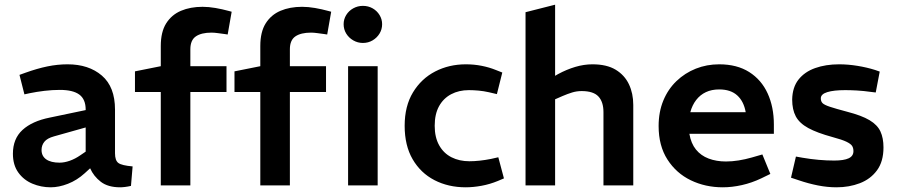

<svg xmlns="http://www.w3.org/2000/svg" viewBox="-20 -790 3823 818"><path d="M196 8Q155 8 118 -7.5Q81 -23 58 -55Q35 -87 35 -135Q35 -199 76 -236.5Q117 -274 192 -289L345 -321V-323Q345 -367 318 -387Q291 -407 235 -407Q203 -407 169.5 -403Q136 -399 107 -393L84 -388L63 -471L88 -480Q138 -498 181.5 -507Q225 -516 268 -516Q358 -516 414 -468Q470 -420 470 -323V-137Q470 -106 484.5 -95.5Q499 -85 545 -81L538 2Q525 5 513 6.5Q501 8 492 8Q440 8 409.5 -15.5Q379 -39 364 -73L341 -52Q308 -22 269.5 -7Q231 8 196 8ZM234 -97Q254 -97 277 -105Q300 -113 323 -129L345 -144V-247L210 -209Q181 -201 169 -186Q157 -171 157 -151Q157 -125 177 -111Q197 -97 234 -97Z M665 0V-398H555V-486L665 -508V-594Q665 -654 688 -690.5Q711 -727 751 -744Q791 -761 843 -761Q869 -761 898 -756Q927 -751 956 -743L967 -740L950 -643L937 -645Q921 -647 907 -649Q893 -651 881 -651Q838 -651 814.5 -635Q791 -619 791 -580V-508H945V-398H791V0Z M1089 0V-398H979V-486L1089 -508V-594Q1089 -654 1112 -690.5Q1135 -727 1175 -744Q1215 -761 1267 -761Q1293 -761 1322 -756Q1351 -751 1380 -743L1391 -740L1374 -643L1361 -645Q1345 -647 1331 -649Q1317 -651 1305 -651Q1262 -651 1238.5 -635Q1215 -619 1215 -580V-508H1369V-398H1215V0ZM1463 0V-508H1589V0ZM1526 -607Q1504 -607 1485 -618Q1466 -629 1455 -647Q1444 -665 1444 -687Q1444 -708 1455 -726Q1466 -744 1485 -754.5Q1504 -765 1526 -765Q1549 -765 1567.5 -754.5Q1586 -744 1597 -726Q1608 -708 1608 -687Q1608 -665 1597 -647Q1586 -629 1567.5 -618Q1549 -607 1526 -607Z M1964 8Q1890 8 1831 -22.5Q1772 -53 1738 -111.5Q1704 -170 1704 -254Q1704 -338 1739.5 -396.5Q1775 -455 1834 -485.5Q1893 -516 1965 -516Q2000 -516 2032.5 -509.5Q2065 -503 2092 -492L2120 -481L2097 -389L2063 -397Q2041 -402 2019 -404Q1997 -406 1978 -406Q1935 -406 1902 -388.5Q1869 -371 1850.5 -337.5Q1832 -304 1832 -254Q1832 -205 1851 -171Q1870 -137 1903.5 -120Q1937 -103 1980 -103Q2000 -103 2023.5 -105.5Q2047 -108 2072 -113L2103 -120L2127 -30L2101 -19Q2067 -5 2031.5 1.5Q1996 8 1964 8Z M2219 0V-738L2345 -770V-467L2357 -474Q2394 -494 2431 -505Q2468 -516 2504 -516Q2565 -516 2603 -493Q2641 -470 2659.5 -431Q2678 -392 2678 -343V0H2551V-312Q2551 -356 2529.5 -379Q2508 -402 2458 -402Q2437 -402 2417.5 -396Q2398 -390 2377 -381L2345 -367V0Z M3059 8Q2985 8 2923 -22Q2861 -52 2823.5 -110.5Q2786 -169 2786 -253Q2786 -313 2806 -361.5Q2826 -410 2862 -444.5Q2898 -479 2944.5 -497.5Q2991 -516 3044 -516Q3120 -516 3172 -483Q3224 -450 3250.5 -392Q3277 -334 3277 -260V-220H2917Q2924 -179 2945 -153Q2966 -127 2999 -114.5Q3032 -102 3073 -102Q3099 -102 3127 -106.5Q3155 -111 3183 -119L3228 -132L3262 -49L3223 -30Q3183 -11 3141 -1.5Q3099 8 3059 8ZM2921 -312H3157Q3149 -358 3121 -383.5Q3093 -409 3044 -409Q3012 -409 2987.5 -397.5Q2963 -386 2946 -364Q2929 -342 2921 -312Z M3544 8Q3505 8 3464.5 0Q3424 -8 3383 -22L3350 -33L3371 -123L3399 -118Q3434 -112 3468 -109Q3502 -106 3534 -106Q3575 -106 3595.5 -115.5Q3616 -125 3616 -146Q3616 -159 3610.5 -168Q3605 -177 3586.5 -186Q3568 -195 3527 -206Q3461 -224 3423.5 -244.5Q3386 -265 3370.5 -294Q3355 -323 3355 -366Q3356 -418 3382 -451Q3408 -484 3453 -500Q3498 -516 3555 -516Q3593 -516 3633 -509.5Q3673 -503 3708 -492L3728 -485L3711 -396L3694 -398Q3658 -403 3630.5 -404.5Q3603 -406 3581 -406Q3532 -406 3504.5 -397.5Q3477 -389 3477 -371Q3477 -358 3484.5 -350.5Q3492 -343 3516 -335Q3540 -327 3589 -314Q3651 -298 3684.5 -278Q3718 -258 3731 -230Q3744 -202 3744 -162Q3744 -102 3716.5 -64.5Q3689 -27 3643.5 -9.5Q3598 8 3544 8Z"/></svg>

Font: REM Medium Medium
Style: Regular
Weight: 500
Version: Version 1.005;gftools[0.9.28]